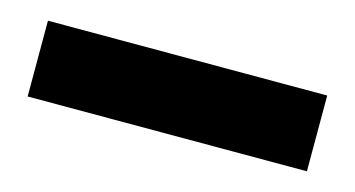

<svg xmlns="http://www.w3.org/2000/svg" viewBox="-31 -753 475 257"><g transform="rotate(15 206.5 -624.5)"><path d="M13 -572V-677H400V-572Z"/></g></svg>

Font: DM Sans 24pt Black
Style: Regular
Weight: 900
Designer: Colophon Foundry, Jonny Pinhorn
Foundry: Colophon Foundry
Version: Version 4.004;gftools[0.9.30]